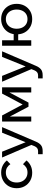

<svg xmlns="http://www.w3.org/2000/svg" viewBox="1240 -1792 746 3265"><g transform="rotate(-90 1612.5 -159.0)"><path d="M454 -141 517 -81Q481 -36 428 -10Q375 16 308 16Q232 16 172.5 -18Q113 -52 79 -111.5Q45 -171 45 -248Q45 -324 79 -383.5Q113 -443 173.5 -477.5Q234 -512 310 -512Q376 -512 428.5 -486Q481 -460 517 -415L454 -355Q431 -390 396 -411Q361 -432 312 -432Q262 -432 223.5 -408.5Q185 -385 163.5 -343.5Q142 -302 142 -248Q142 -194 163.5 -152.5Q185 -111 223.5 -87.5Q262 -64 312 -64Q362 -64 396.5 -85Q431 -106 454 -141Z M989 -496H1084L837 79Q814 134 778.5 164Q743 194 677 194H623V116H675Q706 116 726.5 100.5Q747 85 760 55L781 2L567 -496H666L845 -51H809Z M1179 0V-496H1282L1477 -130H1460L1654 -496H1760V0H1673V-464L1716 -452L1501 -47H1431L1217 -452L1264 -463V0Z M2278 -496H2373L2126 79Q2103 134 2067.5 164Q2032 194 1966 194H1912V116H1964Q1995 116 2015.5 100.5Q2036 85 2049 55L2070 2L1856 -496H1955L2134 -51H2098Z M2921 16Q2845 16 2786 -18Q2727 -52 2694 -111.5Q2661 -171 2661 -248Q2661 -325 2694 -384Q2727 -443 2786 -477.5Q2845 -512 2921 -512Q2998 -512 3056 -477.5Q3114 -443 3147 -384Q3180 -325 3180 -248Q3180 -171 3147 -111.5Q3114 -52 3056 -18Q2998 16 2921 16ZM2468 0V-496H2561V0ZM2514 -222V-299H2722V-222ZM2921 -64Q2970 -64 3006.5 -87Q3043 -110 3063 -152Q3083 -194 3083 -248Q3083 -302 3063 -343.5Q3043 -385 3006.5 -408.5Q2970 -432 2921 -432Q2871 -432 2834.5 -408.5Q2798 -385 2777.5 -343.5Q2757 -302 2757 -248Q2757 -194 2777.5 -152Q2798 -110 2834.5 -87Q2871 -64 2921 -64Z"/></g></svg>

Font: Wix Madefor Display Medium
Style: Regular
Weight: 500
Designer: Dalton Maag Ltd
Foundry: Dalton Maag Ltd
Version: Version 3.100